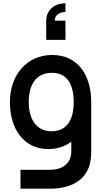

<svg xmlns="http://www.w3.org/2000/svg" viewBox="-20 -888 656 1163"><path d="M273 15C327.5 15 374.5 -1.5 412 -29.5V24C413.5 101 359 140.5 284 140.5H104V255H283C405.5 255 500.5 206.5 525 102C530.5 78 532.5 54 532.5 26V-270C532.5 -435 449.5 -555 296 -555C142.5 -555 40 -434 40 -270C40 -108 123.5 15 273 15ZM154 -270C154 -368 193.5 -447 294.5 -447C387.5 -447 426.5 -375.5 426.5 -270C426.5 -165.5 388.5 -93 291.5 -93C197 -93 154 -171 154 -270ZM260 -646.5H376.5V-763H312C311.5 -809.5 361.5 -815.5 376.5 -815.5V-868C309 -868 260 -826.5 260 -763Z"/></svg>

Font: Eudonet
Style: Bold
Weight: 700
Designer: Mikhail Sharanda
Foundry: Mikhail Sharanda
Version: Version 4.503;Glyphs 3.1.2 (3151)